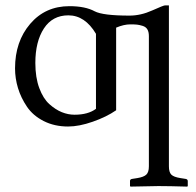

<svg xmlns="http://www.w3.org/2000/svg" viewBox="-20 -462 730 716"><path d="M337.9 -335.9Q296.9 -404.8 234.9 -404.8Q175.8 -404.8 143.8 -356Q111.8 -307.1 111.8 -227.1Q111.8 -172.9 126.5 -133.5Q141.1 -94.2 164.1 -73.7Q187 -53.2 210.4 -43.7Q233.9 -34.2 257.8 -34.2Q308.6 -34.2 337.9 -56.2ZM609.9 158.2Q609.9 180.2 618.9 189.2Q627.9 198.2 652.8 202.1L671.9 205.1Q679.7 206.1 680.2 212.9V231.9L678.2 233.9Q610.4 231.9 570.8 231.9L466.8 233.9L464.8 231.9V212.9Q464.8 206.1 473.1 205.1L492.2 202.1Q516.1 198.2 525.6 189.2Q535.2 180.2 535.2 158.2V-327.1Q535.2 -343.3 529.5 -352.5Q523.9 -361.8 512 -365.5Q500 -369.1 491.5 -370.1Q482.9 -371.1 465.8 -371.1Q441.9 -371.1 413.1 -358.9V-50.8Q377 -25.9 325.9 -8.1Q274.9 9.8 233.9 9.8Q183.1 9.8 143.1 -10.5Q103 -30.8 80.6 -64Q58.1 -97.2 47.1 -133.5Q36.1 -169.9 36.1 -207Q36.1 -307.1 92.5 -373Q148.9 -439 238.8 -439Q297.9 -439 333 -419.9Q363.8 -403.8 462.9 -403.8Q504.9 -403.8 547.4 -422.9Q589.8 -441.9 595.2 -441.9H609.9Z"/></svg>

Font: Biolilbert
Style: Regular
Weight: 400
Designer: Philipp H. Poll
Foundry: Philipp H. Poll
Version: Version 1.1.0